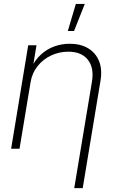

<svg xmlns="http://www.w3.org/2000/svg" viewBox="-20 -770 608 994"><path d="M138.2 -343.8 81.1 0H37.6L126 -535.6H168.9L148.9 -414.6H139.6Q160.6 -459 191.9 -487.5Q223.1 -516.1 261.5 -529.8Q299.8 -543.5 340.8 -543.5Q396.5 -543.5 435.8 -520.3Q475.1 -497.1 492.7 -453.9Q510.3 -410.6 500 -350.1L408.2 204.1H364.3L456.1 -347.7Q467.8 -418.9 434.8 -460.7Q401.9 -502.4 333.5 -502.4Q286.6 -502.4 244.9 -482.9Q203.1 -463.4 174.6 -427.7Q146 -392.1 138.2 -343.8ZM331.1 -609.4 372.6 -749.5H418.9L363.3 -609.4Z"/></svg>

Font: Inter 20pt ExtraLight
Style: Italic
Weight: 250
Italic angle: -9.3988°
Version: Version 4.001;git-66647c0bb